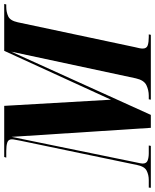

<svg xmlns="http://www.w3.org/2000/svg" viewBox="31 -824 754 935"><g transform="rotate(-90 408.5 -357.0)"><path d="M-39 0 -38 -10H-1Q24 -10 44.5 -20.5Q65 -31 72 -67L190 -634Q193 -652 195 -661Q197 -670 197 -677Q197 -694 181.5 -699Q166 -704 141 -704H108L111 -714H360L390 -194L628 -714H856L854 -704H842Q817 -704 796 -694.5Q775 -685 767 -648L646 -78Q643 -66 641 -56.5Q639 -47 639 -40Q639 -20 655 -15Q671 -10 695 -10H708L706 0H390L392 -10H410Q436 -10 460.5 -21.5Q485 -33 494 -73L624 -680L316 0H253L209 -678L85 -73Q79 -47 79 -40Q79 -21 94 -15.5Q109 -10 129 -10H167L165 0Z"/></g></svg>

Font: Noto Serif Display ExtraCondensed ExtraBold
Style: Italic
Weight: 800
Width: 2
Italic angle: -12°
Designer: Monotype Design Team
Foundry: Monotype Imaging Inc.
Version: Version 2.009